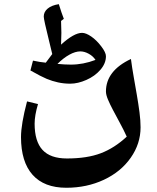

<svg xmlns="http://www.w3.org/2000/svg" viewBox="-20 -555 750 915"><path d="M295.9 339.8Q190.4 339.8 135.3 278.1Q80.1 216.3 80.1 98.1Q80.1 37.1 108.9 -71.8L161.1 -59.1Q145 -4.9 145 34.2Q145 118.7 182.6 159.4Q220.2 200.2 298.8 200.2Q395 200.2 460.4 175.3Q525.9 150.4 584 96.2Q568.4 62 550.8 29.8Q533.2 -2.4 518.6 -30.3Q503.9 -58.1 494.4 -80.8Q484.9 -103.5 484.9 -119.1Q484.9 -217.8 604 -273.9Q609.4 -232.4 617.2 -188.5Q625 -144.5 632.3 -101.8Q639.6 -59.1 644.8 -19.8Q649.9 19.5 649.9 51.8Q649.9 129.9 603 196.8Q556.2 263.7 474.9 301.8Q393.6 339.8 295.9 339.8ZM137.2 -266.1Q170.4 -258.8 198.2 -256.3L229 -297.4L213.4 -361.8Q188.5 -461.9 188.5 -476.1Q188.5 -498.5 207.3 -514.2Q226.1 -529.8 260.3 -535.2Q274.4 -489.7 284.2 -465.3L271 -455.1L272.5 -398.9L271 -342.3Q332.5 -398.4 371.1 -398.4Q389.6 -398.4 415 -380.9Q440.4 -363.3 462.6 -334Q484.9 -304.7 484.9 -287.1Q484.9 -252.9 458.5 -222.4Q432.1 -191.9 391.6 -174.1Q351.1 -156.2 314.9 -156.2Q284.2 -156.2 256.3 -162.4Q228.5 -168.5 202.6 -179.2Q176.8 -189.9 125 -219.2ZM362.8 -310.1Q338.9 -310.1 310.3 -294.2Q281.7 -278.3 253.9 -250.5Q288.1 -247.1 317.9 -247.1Q376.5 -247.1 435.1 -269.5Q423.3 -287.6 402.8 -298.8Q382.3 -310.1 362.8 -310.1Z"/></svg>

Font: Droid Arabic Naskh
Style: Bold
Weight: 700
Designer: Pascal Zoghbi
Foundry: Ascender Corporation
Version: Version 1.00